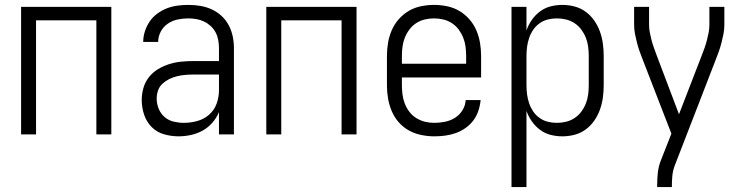

<svg xmlns="http://www.w3.org/2000/svg" viewBox="-20 -548 3040 783"><path d="M66 0V-520H434V0H373V-465H127V0Z M708 8Q678 8 648.5 -0.5Q619 -9 598 -30.5Q577 -52 567.5 -81Q558 -110 558 -140Q558 -165 565 -189.5Q572 -214 587.5 -233.5Q603 -253 624.5 -266Q646 -279 670 -286.5Q694 -294 718.5 -296.5Q743 -299 768 -299H873V-352Q873 -368 870 -384.5Q867 -401 859.5 -415.5Q852 -430 839.5 -441.5Q827 -453 812.5 -460Q798 -467 781.5 -470Q765 -473 748 -473Q726 -473 704.5 -468.5Q683 -464 664.5 -451.5Q646 -439 635.5 -419Q625 -399 625 -377H564Q564 -399 571 -420.5Q578 -442 590.5 -460.5Q603 -479 621.5 -492.5Q640 -506 660.5 -514Q681 -522 703.5 -525Q726 -528 748 -528Q773 -528 797 -524Q821 -520 843 -510Q865 -500 883 -483.5Q901 -467 912.5 -445.5Q924 -424 929 -400Q934 -376 934 -352V0H873V-91Q863 -67 846 -47.5Q829 -28 806.5 -15.5Q784 -3 758.5 2.5Q733 8 708 8ZM730 -47Q757 -47 784.5 -54.5Q812 -62 833 -80.5Q854 -99 863.5 -125.5Q873 -152 873 -180V-244H768Q752 -244 735 -242.5Q718 -241 701.5 -237Q685 -233 670 -225.5Q655 -218 642.5 -206.5Q630 -195 624.5 -179Q619 -163 619 -146Q619 -125 627 -105Q635 -85 651 -71Q667 -57 688 -52Q709 -47 730 -47Z M1066 0V-520H1434V0H1373V-465H1127V0Z M1751 8Q1725 8 1698 2.5Q1671 -3 1647.5 -16Q1624 -29 1606 -49.5Q1588 -70 1577.5 -95Q1567 -120 1562.5 -146.5Q1558 -173 1558 -200V-320Q1558 -347 1562.5 -373.5Q1567 -400 1577.5 -424.5Q1588 -449 1606 -469.5Q1624 -490 1647 -503.5Q1670 -517 1696.5 -522.5Q1723 -528 1750 -528Q1777 -528 1803.5 -522.5Q1830 -517 1853 -503.5Q1876 -490 1894 -469.5Q1912 -449 1922.5 -424.5Q1933 -400 1937.5 -373.5Q1942 -347 1942 -320V-232H1619V-200Q1619 -181 1621.5 -162Q1624 -143 1631 -125Q1638 -107 1650 -91.5Q1662 -76 1678.5 -66Q1695 -56 1713.5 -51.5Q1732 -47 1751 -47Q1773 -47 1795 -51.5Q1817 -56 1835.5 -67.5Q1854 -79 1866 -98.5Q1878 -118 1879 -140H1940Q1938 -118 1931 -96.5Q1924 -75 1910.5 -57Q1897 -39 1878.5 -26Q1860 -13 1839 -5.5Q1818 2 1796 5Q1774 8 1751 8ZM1619 -288H1881V-320Q1881 -339 1878.5 -358Q1876 -377 1869 -394.5Q1862 -412 1850.5 -427.5Q1839 -443 1823 -453.5Q1807 -464 1788 -468.5Q1769 -473 1750 -473Q1731 -473 1712 -468.5Q1693 -464 1677 -453.5Q1661 -443 1649.5 -427.5Q1638 -412 1631 -394.5Q1624 -377 1621.5 -358Q1619 -339 1619 -320Z M2066 215V-520H2127V-424Q2135 -447 2149 -467Q2163 -487 2182.5 -501.5Q2202 -516 2225.5 -522Q2249 -528 2273 -528Q2299 -528 2323.5 -521.5Q2348 -515 2368.5 -500Q2389 -485 2403.5 -464Q2418 -443 2426.5 -419.5Q2435 -396 2438.5 -370.5Q2442 -345 2442 -320V-200Q2442 -175 2438.5 -149.5Q2435 -124 2426.5 -100.5Q2418 -77 2403.5 -56Q2389 -35 2368.5 -20Q2348 -5 2323.5 1.5Q2299 8 2273 8Q2249 8 2225.5 2Q2202 -4 2182.5 -18.5Q2163 -33 2149 -53Q2135 -73 2127 -96V215ZM2251 -47Q2270 -47 2288.5 -51.5Q2307 -56 2323 -66.5Q2339 -77 2350.5 -92.5Q2362 -108 2369 -125.5Q2376 -143 2378.5 -162Q2381 -181 2381 -200V-320Q2381 -339 2378.5 -358Q2376 -377 2369 -394.5Q2362 -412 2350.5 -427.5Q2339 -443 2323 -453.5Q2307 -464 2288.5 -468.5Q2270 -473 2251 -473Q2232 -473 2214 -468.5Q2196 -464 2180.5 -453Q2165 -442 2154.5 -426.5Q2144 -411 2138 -393.5Q2132 -376 2129.5 -357.5Q2127 -339 2127 -320V-200Q2127 -181 2129.5 -162.5Q2132 -144 2138 -126.5Q2144 -109 2154.5 -93.5Q2165 -78 2180.5 -67Q2196 -56 2214 -51.5Q2232 -47 2251 -47Z M2660 215V208Q2660 183 2662.5 158Q2665 133 2674 109L2718 -3L2601 -305Q2594 -322 2588 -339.5Q2582 -357 2577.5 -374.5Q2573 -392 2569.5 -410Q2566 -428 2566 -447V-520H2627V-447Q2627 -431 2630 -415.5Q2633 -400 2637 -384.5Q2641 -369 2646.5 -354Q2652 -339 2657 -325L2749 -82L2843 -325Q2849 -340 2854 -354.5Q2859 -369 2863 -384.5Q2867 -400 2870 -415.5Q2873 -431 2873 -447V-520H2934V-447Q2934 -428 2930.5 -410Q2927 -392 2922.5 -374.5Q2918 -357 2912 -339.5Q2906 -322 2899 -305L2731 129Q2724 148 2722 168Q2720 188 2720 208V215Z"/></svg>

Font: Iosevka Curly Light
Style: Regular
Weight: 300
Monospace: yes
Designer: Belleve Invis
Foundry: Belleve Invis
Version: Version 22.1.2; ttfautohint (v1.8.4)